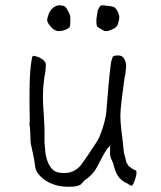

<svg xmlns="http://www.w3.org/2000/svg" viewBox="-20 -693 612 729"><path d="M400 -444 401 -450V-452Q401 -457 408 -477Q410 -482 427 -482.5Q444 -483 451 -471Q459 -458 459 -441Q457 -421 456 -411Q455 -405 453 -399V-398Q452 -391 451 -383Q450 -375 444 -330Q440 -300 438 -275Q436 -254 438 -229Q440 -202 444 -173Q449 -128 450 -118Q450 -112 456 -93Q458 -83 460 -76L469 -62L483 -52L484 -51Q489 -49 495 -46Q497 -46 498 -41Q499 -36 497 -26Q496 -23 492 -9Q488 1 487 3Q485 7 483 11L480 12Q473 11 464 4Q458 0 453 -1Q449 -4 444 -8Q423 -23 413 -60Q411 -68 410 -72Q406 -81 404 -86Q402 -91 400 -96Q399 -101 398 -106Q398 -111 398 -121V-141L385 -125Q381 -120 370 -100Q364 -88 357 -75Q350 -61 343 -50Q337 -39 328 -31L327 -29L323 -26L319 -22L314 -18L312 -16Q305 -12 301 -8L289 5Q287 6 285 9Q276 13 263 15Q258 16 239 16Q214 16 194 10.5Q174 5 156.5 -5.5Q139 -16 127 -31Q115 -45 113 -64Q111 -82 107.5 -99Q104 -116 100 -133Q96 -149 96 -157Q96 -171 95 -185Q94 -195 94 -205V-206Q93 -213 92 -219Q92 -228 93 -240Q93 -248 92.5 -269Q92 -290 92 -316.5Q92 -343 92.5 -371.5Q93 -400 95 -424Q97 -448 100 -465Q102 -477 104 -480H105Q105 -481 107 -481Q111 -481 122 -477.5Q133 -474 139.5 -469Q146 -464 150 -459Q154 -453 154 -450Q154 -434 152 -419Q149 -404 147 -388Q145 -373 144 -358Q143 -343 143 -329Q143 -296 146 -262Q149 -216 149 -196V-153Q149 -147 152 -117Q154 -97 161 -79Q168 -61 180 -49Q193 -36 224 -36Q244 -36 260 -44Q276 -52 288 -67Q299 -82 314 -104Q350 -157 357 -172Q381 -231 384 -272Q393 -390 400 -443ZM182 -664Q194 -673 206 -673Q210 -673 220 -671Q229 -670 238 -652Q246 -639 247 -626Q247 -613 247 -609Q247 -596 244 -589Q237 -583 226 -579Q215 -575 204 -575H199Q185 -578 174 -590Q163 -602 159 -614Q159 -625 165 -640Q171 -655 182 -664ZM356 -663Q360 -671 363 -672Q366 -673 369 -673Q373 -673 378 -672Q405 -670 413 -666Q420 -662 426 -651V-650Q433 -639 433 -627Q433 -618 428 -603Q424 -588 407 -582Q393 -575 385 -575Q384 -575 378 -575Q374 -576 360 -585Q349 -590 348 -594Q346 -600 346 -609V-621V-620Q346 -620 346 -621Q348 -634 350 -646Q351 -657 356 -662Z"/></svg>

Font: ToneOZ-Pinyin-Tsuipita-TC
Style: Regular
Weight: 400
Designer: ÂÆ£ÂøóÂáåJeffrey Xuan(jeffreyx@gmail.com, ToneOZ.com) ÈòøÂù§(cjkFonts)
Foundry: ToneOZ
Version: Version 0.24071